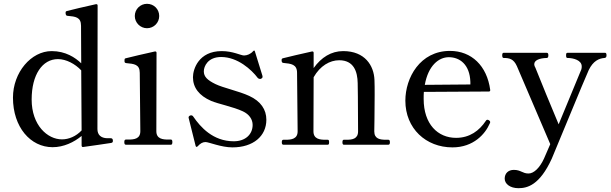

<svg xmlns="http://www.w3.org/2000/svg" viewBox="-20 -759 3207 1007"><path d="M560 -34H542C509 -35 491 -52 491 -82L492 -730C492 -735 489 -738 483 -737C441 -728 339 -704 330 -701C325 -699 324 -697 324 -692C324 -686 325 -676 334 -676C375 -672 405 -670 405 -624L406 -427C375 -457 324 -491 251 -491C143 -491 48 -379 48 -247C48 -92 140 13 256 13C314 13 368 -13 408 -46V4C408 9 411 13 416 12C456 6 539 -5 561 -9C565 -10 568 -10 570 -13C572 -15 572 -17 572 -20C572 -25 572 -34 560 -34ZM305 -28C229 -28 146 -102 146 -237C146 -367 202 -449 284 -449C327 -449 374 -424 406 -390L408 -75C379 -44 341 -28 305 -28Z M751 -611C787 -611 815 -640 815 -675C815 -711 787 -739 751 -739C716 -739 687 -711 687 -675C687 -640 716 -611 751 -611ZM877 0C882 0 884 -5 884 -14C884 -22 882 -27 877 -27H864C834 -27 800 -30 800 -71L801 -482C801 -487 798 -490 792 -489C760 -482 651 -457 638 -453C633 -451 633 -448 633 -441C633 -434 633 -429 642 -428C683 -424 713 -422 713 -377L716 -71C716 -30 683 -27 652 -27H640C634 -27 632 -22 632 -14C632 -5 634 0 640 0Z M1017 8C1031 -7 1043 -14 1058 -14C1075 -14 1140 14 1199 14C1308 14 1377 -45 1377 -131C1377 -184 1348 -228 1287 -256C1233 -281 1151 -298 1110 -318C1067 -339 1049 -357 1049 -385C1049 -411 1070 -460 1140 -460C1226 -460 1299 -394 1332 -350C1335 -347 1339 -345 1343 -345C1345 -345 1347 -345 1349 -346C1355 -349 1357 -352 1357 -356C1357 -357 1357 -360 1356 -363L1317 -489C1315 -496 1312 -495 1307 -490C1295 -476 1276 -468 1260 -468C1243 -468 1202 -491 1143 -491C1021 -491 992 -395 992 -354C992 -299 1025 -257 1087 -230C1124 -214 1203 -199 1254 -175C1286 -160 1305 -134 1305 -104C1305 -55 1268 -18 1206 -18C1097 -18 1031 -93 994 -147C991 -152 987 -154 983 -154C981 -154 979 -154 977 -153C972 -151 969 -147 969 -143L970 -138L1006 6C1008 13 1012 13 1017 8Z M2005 -26C1974 -26 1943 -30 1943 -70C1943 -70 1945 -176 1945 -261C1945 -292 1945 -320 1944 -340C1941 -415 1894 -491 1780 -491C1717 -491 1665 -458 1625 -402V-482C1625 -487 1622 -490 1616 -489C1584 -482 1475 -457 1462 -453C1458 -451 1457 -449 1457 -445C1457 -438 1457 -430 1466 -429C1507 -425 1538 -422 1538 -377L1541 -70C1541 -30 1508 -26 1478 -26H1466C1460 -26 1458 -21 1458 -13C1458 -5 1460 0 1466 0H1699C1705 0 1706 -5 1706 -13C1706 -21 1705 -26 1699 -26H1687C1657 -26 1624 -30 1624 -70L1625 -354C1659 -414 1710 -443 1759 -443C1836 -443 1855 -383 1856 -323C1856 -309 1857 -283 1857 -253C1857 -176 1858 -70 1858 -70C1858 -30 1827 -26 1797 -26H1783C1778 -26 1776 -21 1776 -13C1776 -5 1778 0 1783 0H2017C2023 0 2025 -5 2025 -13C2025 -21 2023 -26 2017 -26Z M2546 -127C2543 -129 2540 -131 2537 -131C2534 -131 2531 -130 2528 -125C2494 -74 2444 -36 2372 -36C2276 -36 2202 -108 2202 -240C2202 -253 2202 -265 2203 -277L2544 -279C2549 -279 2552 -282 2551 -288C2534 -414 2453 -492 2340 -492C2183 -492 2106 -351 2106 -231C2106 -85 2214 14 2353 14C2464 14 2525 -57 2548 -110C2550 -114 2551 -116 2551 -119C2551 -122 2549 -125 2546 -127ZM2334 -459C2391 -459 2444 -421 2447 -329V-316L2208 -314C2226 -415 2281 -459 2334 -459Z M2956 -482C2950 -482 2949 -477 2949 -469C2949 -461 2950 -455 2956 -455C2988 -455 3031 -443 3031 -411C3031 -406 3031 -401 3029 -395C3020 -372 2961 -230 2910 -107C2883 -170 2804 -363 2788 -404C2786 -407 2785 -409 2784 -412C2783 -416 2782 -419 2782 -422C2782 -443 2809 -454 2848 -455C2854 -455 2856 -461 2856 -469C2856 -477 2854 -482 2848 -482H2621C2616 -482 2614 -477 2614 -469C2614 -461 2616 -455 2621 -455C2652 -455 2674 -450 2691 -412C2705 -380 2831 -86 2866 -3C2850 35 2837 63 2833 73C2811 121 2780 151 2752 151C2720 151 2712 132 2675 132C2645 132 2627 151 2627 178C2627 205 2655 228 2699 228C2745 228 2810 213 2874 73C2886 46 3047 -347 3068 -392C3091 -439 3121 -453 3151 -455C3158 -456 3161 -460 3161 -469C3161 -477 3159 -482 3154 -482Z"/></svg>

Font: Shippori Mincho OTF Medium
Style: Regular
Weight: 500
Designer: FONTDASU
Foundry: FONTDASU / Google Inc. / but / Adobe
Version: Version 3.300;hotconv 1.0.109;makeotfexe 2.5.65596